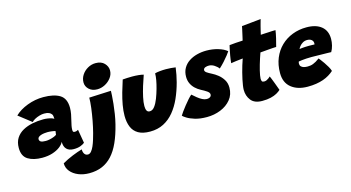

<svg xmlns="http://www.w3.org/2000/svg" viewBox="-99 -1125 3285 1795"><g transform="rotate(-15 1544.0 -228.0)"><path d="M190.5 7.5Q105.5 7.5 53 -25.2Q0.5 -58 0.5 -137.5Q0.5 -194 25.2 -232.5Q50 -271 91.8 -294Q133.5 -317 185.2 -327.2Q237 -337.5 291.5 -337.5Q312.5 -337.5 333.2 -334.2Q354 -331 370.2 -325.8Q386.5 -320.5 392.5 -314.5Q392.5 -320 391.2 -335.5Q390 -351 384.5 -359Q375 -372.5 358.8 -380Q342.5 -387.5 312 -387.5Q290.5 -387.5 265.8 -380.2Q241 -373 220.5 -361.8Q200 -350.5 189.5 -338.5L66 -434.5Q113 -480.5 188.5 -509.2Q264 -538 344 -538Q446.5 -538 503.5 -502.8Q560.5 -467.5 560.5 -377Q560.5 -349 554.8 -317.2Q549 -285.5 541 -255.5Q535 -232.5 531 -211Q527 -189.5 527 -171Q527 -157.5 531.5 -153Q536 -148.5 544.5 -148.5Q556 -148.5 564.2 -151.2Q572.5 -154 579.5 -159L602 -27.5Q591.5 -17 564 -5.8Q536.5 5.5 495 5.5Q450.5 5.5 426.8 -18.5Q403 -42.5 403 -89.5Q392 -65 362.5 -42.8Q333 -20.5 289.2 -6.5Q245.5 7.5 190.5 7.5ZM262.5 -136Q280.5 -136 302.2 -140.8Q324 -145.5 342.5 -152.8Q361 -160 369 -167.5Q369 -173 370.8 -184.2Q372.5 -195.5 374 -201Q366 -205 343 -208.2Q320 -211.5 298 -211.5Q282.5 -211.5 265.5 -209.2Q248.5 -207 233.8 -202Q219 -197 209.8 -189Q200.5 -181 200.5 -170Q200.5 -153 214 -144.5Q227.5 -136 262.5 -136Z M931 -117.5Q907 -21 874.8 50.5Q842.5 122 799.8 168.5Q757 215 702.2 238Q647.5 261 578.5 261Q521 261 473.5 241.8Q426 222.5 397.8 188.2Q369.5 154 369.5 109.5Q416 82.5 471.2 60Q526.5 37.5 565.5 27Q565.5 44.5 570.5 58.5Q575.5 72.5 585.5 80.5Q595.5 88.5 610.5 88.5Q628 88.5 642.8 71.2Q657.5 54 669.5 26.5Q681.5 -1 691 -32.5Q700.5 -64 708 -92Q721.5 -143 733 -204.2Q744.5 -265.5 751.8 -323.5Q759 -381.5 759 -422L971 -431.5Q971 -418 969 -384.8Q967 -351.5 962.5 -306.8Q958 -262 950.2 -212.8Q942.5 -163.5 931 -117.5ZM898.5 -718.5Q953.5 -718.5 983 -687.5Q1012.5 -656.5 1012.5 -618.5Q1012.5 -580 988.5 -547.8Q964.5 -515.5 928 -496.5Q891.5 -477.5 853 -477.5Q804 -477.5 773.8 -505.5Q743.5 -533.5 743.5 -572.5Q743.5 -611.5 765.2 -644.8Q787 -678 822.5 -698.2Q858 -718.5 898.5 -718.5Z M1412.5 -482Q1430 -487.5 1460.2 -490.5Q1490.5 -493.5 1518 -493.5Q1541 -493.5 1568.2 -491.5Q1595.5 -489.5 1612.5 -486.5Q1608 -451.5 1601.2 -416.8Q1594.5 -382 1585.5 -348Q1564.5 -269.5 1533.8 -200.8Q1503 -132 1460 -79.8Q1417 -27.5 1359.5 2.2Q1302 32 1227.5 32Q1157 32 1114.2 7Q1071.5 -18 1052.5 -63.8Q1033.5 -109.5 1033.5 -171.5Q1033.5 -220 1043.2 -275.2Q1053 -330.5 1069.5 -389Q1086 -447.5 1105 -505Q1122 -506.5 1148.5 -507.8Q1175 -509 1196.5 -509Q1228 -509 1259 -506Q1290 -503 1306.5 -497.5Q1289.5 -450.5 1273.2 -397.8Q1257 -345 1246.5 -296.5Q1236 -248 1236 -212.5Q1236 -185 1244.2 -168.5Q1252.5 -152 1273 -152Q1300 -152 1321 -179.8Q1342 -207.5 1358.5 -250.2Q1375 -293 1387.5 -338Q1399.5 -381 1406 -417.2Q1412.5 -453.5 1412.5 -482Z M1776 38.5Q1708.5 38.5 1661 23.8Q1613.5 9 1585.8 -8.5Q1558 -26 1551 -35Q1556.5 -45.5 1573 -68.2Q1589.5 -91 1610.8 -118Q1632 -145 1652.8 -168.2Q1673.5 -191.5 1687.5 -202.5Q1708 -184 1730.2 -166Q1752.5 -148 1775 -136.5Q1797.5 -125 1817.5 -125Q1829 -125 1839.2 -128.2Q1849.5 -131.5 1856 -138.8Q1862.5 -146 1862.5 -158Q1862.5 -175.5 1839 -191.5Q1815.5 -207.5 1785 -223Q1756.5 -238 1733.5 -259.8Q1710.5 -281.5 1697 -310.5Q1683.5 -339.5 1683.5 -375.5Q1683.5 -423 1703.8 -458.5Q1724 -494 1758.8 -517.2Q1793.5 -540.5 1837.5 -552Q1881.5 -563.5 1929.5 -563.5Q1988.5 -563.5 2042.2 -547.5Q2096 -531.5 2126.5 -505Q2120.5 -494.5 2102 -471Q2083.5 -447.5 2058.8 -420Q2034 -392.5 2008 -369Q1995 -388 1968.8 -405Q1942.5 -422 1917 -422Q1908 -422 1898.5 -420.8Q1889 -419.5 1880.8 -416Q1872.5 -412.5 1867.5 -406.5Q1862.5 -400.5 1862.5 -391.5Q1862.5 -379 1877.8 -368Q1893 -357 1926.5 -340Q1951 -328 1979.5 -305.8Q2008 -283.5 2028.5 -250.8Q2049 -218 2049 -174Q2049 -106.5 2010 -59Q1971 -11.5 1908.8 13.5Q1846.5 38.5 1776 38.5Z M2495.5 -32Q2480.5 -17.5 2456.5 -4Q2432.5 9.5 2397.5 18Q2362.5 26.5 2315 26.5Q2240 26.5 2206.2 -16.2Q2172.5 -59 2172.5 -118.5Q2172.5 -134.5 2176.2 -160Q2180 -185.5 2186.5 -216.2Q2193 -247 2201.5 -280Q2210 -313 2219.8 -345Q2229.5 -377 2239.5 -404.5Q2206 -401 2172.5 -396.8Q2139 -392.5 2124 -389.5Q2127 -425.5 2133.5 -462Q2140 -498.5 2145.8 -524.8Q2151.5 -551 2153 -556.5Q2184 -560 2214.8 -562.2Q2245.5 -564.5 2282 -566Q2286 -583.5 2290.2 -601.5Q2294.5 -619.5 2298 -636.5Q2302 -653.5 2305.8 -671.2Q2309.5 -689 2311.5 -698.5L2497 -717Q2496 -714 2493.2 -704.8Q2490.5 -695.5 2486.8 -681.8Q2483 -668 2478.5 -651Q2474.5 -635.5 2469.8 -616Q2465 -596.5 2460 -574.5Q2477.5 -575.5 2500 -576.8Q2522.5 -578 2535.5 -578.5Q2555.5 -580 2569.2 -580.5Q2583 -581 2591.8 -581Q2600.5 -581 2604 -581Q2600 -550.5 2589.8 -506.8Q2579.5 -463 2569.5 -427.5Q2564.5 -427.5 2537.2 -426Q2510 -424.5 2485 -422Q2468.5 -420.5 2449 -418.8Q2429.5 -417 2414 -416Q2405 -390.5 2396 -363Q2387 -335.5 2379 -308Q2371 -280.5 2365 -255.8Q2359 -231 2355.5 -211.2Q2352 -191.5 2352 -179Q2352 -162.5 2356.8 -153.5Q2361.5 -144.5 2379 -144.5Q2391 -144.5 2402 -149.5Q2413 -154.5 2422.5 -161.8Q2432 -169 2440 -176.5Q2443 -171 2451.2 -150.2Q2459.5 -129.5 2469 -104Q2478.5 -78.5 2486 -58Q2493.5 -37.5 2495.5 -32Z M3015 -76Q2994 -57 2968.2 -41.5Q2942.5 -26 2911.2 -15Q2880 -4 2842.2 2Q2804.5 8 2759.5 8Q2661.5 8 2601.2 -40.5Q2541 -89 2541 -181.5Q2541 -262 2567.8 -326.5Q2594.5 -391 2642 -436.8Q2689.5 -482.5 2752.8 -507Q2816 -531.5 2889.5 -531.5Q2982 -531.5 3033.5 -489Q3085 -446.5 3085 -368Q3085 -337.5 3077 -305Q3069 -272.5 3054 -247.5Q3046 -248 3019 -248.5Q2992 -249 2958.8 -249.5Q2925.5 -250 2898.2 -250.5Q2871 -251 2862.5 -251Q2837 -251 2813.2 -249.5Q2789.5 -248 2770.5 -245.8Q2751.5 -243.5 2738.5 -241Q2734.5 -233 2734.5 -220Q2734.5 -204 2744.2 -193.8Q2754 -183.5 2770.2 -179Q2786.5 -174.5 2806 -174.5Q2820 -174.5 2833.5 -176.5Q2847 -178.5 2860.8 -183.8Q2874.5 -189 2890.2 -198Q2906 -207 2924.5 -221Q2927 -218.5 2939.2 -203Q2951.5 -187.5 2967 -165Q2982.5 -142.5 2996.2 -118.8Q3010 -95 3015 -76ZM2775.5 -352Q2785.5 -353.5 2799 -355Q2812.5 -356.5 2829.5 -357.5Q2846.5 -358.5 2867 -358.5Q2878.5 -358.5 2889.5 -358.2Q2900.5 -358 2909 -357.8Q2917.5 -357.5 2921.5 -357Q2922.5 -361 2922.8 -364.8Q2923 -368.5 2923 -372Q2922.5 -384.5 2915.5 -394.2Q2908.5 -404 2896 -409.8Q2883.5 -415.5 2866 -415.5Q2841.5 -415.5 2822.5 -404.2Q2803.5 -393 2791.8 -378Q2780 -363 2775.5 -352Z"/></g></svg>

Font: Grandstander Thin Black
Style: Italic
Weight: 900
Italic angle: -15°
Version: Version 1.200